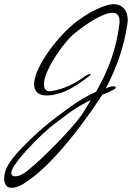

<svg xmlns="http://www.w3.org/2000/svg" viewBox="-43 -653 630 917"><path d="M13 244Q-5 244 -14 232Q-23 220 -23 200Q-23 162 3 123Q25 91 63.5 51Q102 11 146 -28Q190 -67 228 -95Q272 -128 301 -148.5Q330 -169 356 -184Q382 -199 416 -215Q508 -374 527 -537Q528 -540 528 -551Q528 -592 494 -592Q469 -592 426 -570Q400 -557 371 -537Q342 -517 319 -498.5Q296 -480 287 -469Q250 -427 220.5 -381Q191 -335 177 -297Q167 -273 167 -250Q167 -212 204 -218Q251 -226 294 -247Q337 -268 365 -291Q370 -294 377 -297Q384 -300 388 -300Q390 -300 390 -299Q390 -296 385 -291Q336 -253 293.5 -229.5Q251 -206 205 -199Q196 -198 190 -197.5Q184 -197 180 -197Q150 -197 135 -211Q120 -225 120 -250Q120 -291 155 -353.5Q190 -416 246 -478Q288 -525 333 -557.5Q378 -590 419 -609Q460 -628 488 -632Q491 -633 500 -633Q530 -633 548.5 -613Q567 -593 567 -557Q567 -553 566.5 -548Q566 -543 565 -536Q542 -382 462 -230L478 -237Q489 -241 496 -241Q510 -241 510 -235Q510 -231 502 -226Q486 -218 472 -211.5Q458 -205 445 -200Q398 -127 340.5 -50.5Q283 26 221 93.5Q159 161 96 207Q46 244 13 244ZM30 189Q56 189 90 161Q121 136 159.5 99.5Q198 63 236 23.5Q274 -16 305 -51.5Q336 -87 351 -110Q363 -129 373 -145.5Q383 -162 391 -176Q369 -165 349 -153.5Q329 -142 311 -130Q298 -122 278 -107Q258 -92 230 -71Q197 -47 158 -10.5Q119 26 84.5 64Q50 102 28 134Q11 159 11 173Q11 185 21 188Q22 189 30 189Z"/></svg>

Font: Allison
Style: Regular
Weight: 400
Designer: Robert E. Leuschke
Foundry: Robert E. Leuschke
Version: Version 1.010; ttfautohint (v1.8.3)